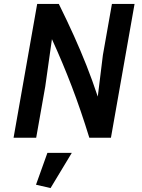

<svg xmlns="http://www.w3.org/2000/svg" viewBox="-20 -700 723 976"><path d="M49 0 169 -680H279Q322 -593 356 -517.5Q390 -442 419.5 -367.5Q449 -293 477 -209L503 -420L549 -680H664L544 0H434Q391 -140 344.5 -261.5Q298 -383 244 -501L210 -260L164 0ZM237 256 163 239 221 77H345Z"/></svg>

Font: Inria Sans
Style: Bold Italic
Weight: 700
Italic angle: -10°
Designer: Black Foundry Team
Foundry: Black Foundry
Version: Version 1.2; ttfautohint (v1.8.3)